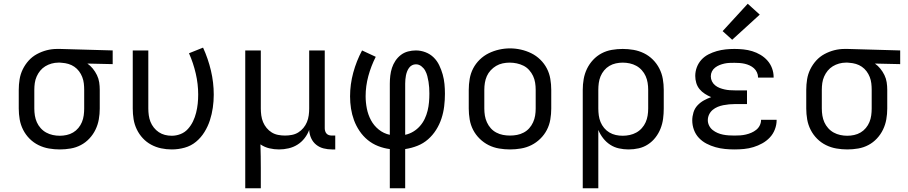

<svg xmlns="http://www.w3.org/2000/svg" viewBox="-20 -789 4840 1024"><path d="M299 8Q270 8 241 3Q212 -2 185.5 -15Q159 -28 138 -49Q117 -70 103.5 -96.5Q90 -123 85 -152Q80 -181 80 -210V-310Q80 -338 84.5 -366Q89 -394 101.5 -419.5Q114 -445 133 -466Q152 -487 177 -500.5Q202 -514 229 -521Q256 -528 285 -528Q288 -528 292 -528Q296 -528 300 -528L581 -520V-447L446 -450Q462 -439 475 -423Q488 -407 497 -388.5Q506 -370 509 -350Q512 -330 512 -310V-210Q512 -181 507 -152.5Q502 -124 489.5 -98Q477 -72 457 -50.5Q437 -29 411.5 -15.5Q386 -2 357 3Q328 8 299 8ZM299 -65Q317 -65 335.5 -69Q354 -73 370 -82.5Q386 -92 398 -106.5Q410 -121 417 -138Q424 -155 426.5 -173.5Q429 -192 429 -210V-310Q429 -327 427 -344.5Q425 -362 418.5 -378.5Q412 -395 401.5 -409Q391 -423 376.5 -433Q362 -443 345 -448Q328 -453 311 -454L300 -455Q298 -455 295.5 -455Q293 -455 291 -455Q273 -455 255 -450Q237 -445 221.5 -435.5Q206 -426 194.5 -412Q183 -398 175.5 -381Q168 -364 165.5 -346Q163 -328 163 -310V-210Q163 -191 166 -172.5Q169 -154 176.5 -137Q184 -120 197 -105.5Q210 -91 226.5 -82Q243 -73 261.5 -69Q280 -65 299 -65Z M896 8Q867 8 839 2Q811 -4 786 -17.5Q761 -31 741.5 -52Q722 -73 709.5 -99Q697 -125 692.5 -153Q688 -181 688 -210V-520H771V-210Q771 -192 773.5 -174Q776 -156 782.5 -139.5Q789 -123 800.5 -108.5Q812 -94 827 -84Q842 -74 859.5 -69.5Q877 -65 896 -65Q920 -65 943 -74Q966 -83 982.5 -101.5Q999 -120 1009.5 -142Q1020 -164 1026 -188Q1032 -212 1034.5 -236Q1037 -260 1037 -285Q1037 -341 1024 -397Q1011 -453 988 -505L1063 -535Q1090 -476 1105 -412.5Q1120 -349 1120 -284Q1120 -249 1115 -214.5Q1110 -180 1099.5 -147.5Q1089 -115 1070.5 -85Q1052 -55 1025.5 -33Q999 -11 965 -1.5Q931 8 896 8Z M1288 215V-520H1371V-210Q1371 -192 1373.5 -173.5Q1376 -155 1383 -138Q1390 -121 1402 -106.5Q1414 -92 1429.5 -82.5Q1445 -73 1463.5 -69.5Q1482 -66 1500 -66Q1518 -66 1536.5 -69.5Q1555 -73 1570.5 -82.5Q1586 -92 1598 -106.5Q1610 -121 1617 -138Q1624 -155 1626.5 -173.5Q1629 -192 1629 -210V-520H1712V-104Q1712 -97 1714.5 -89Q1717 -81 1722.5 -75.5Q1728 -70 1735.5 -68Q1743 -66 1751 -66H1768V8H1751Q1728 8 1706 2.5Q1684 -3 1666.5 -17Q1649 -31 1639.5 -52Q1630 -73 1629 -96Q1620 -72 1604 -51.5Q1588 -31 1566.5 -17.5Q1545 -4 1519.5 2Q1494 8 1468 8Q1442 8 1416.5 2Q1391 -4 1369 -19Q1370 13 1370.5 44.5Q1371 76 1371 107V215Z M2059 215V6Q2027 2 1996.5 -10Q1966 -22 1941 -42.5Q1916 -63 1897.5 -90.5Q1879 -118 1868 -148Q1857 -178 1852 -210Q1847 -242 1847 -275Q1847 -339 1864 -401.5Q1881 -464 1911 -520L1984 -486Q1959 -437 1944.5 -383.5Q1930 -330 1930 -276Q1930 -243 1936.5 -210Q1943 -177 1958.5 -148Q1974 -119 2000 -98Q2026 -77 2059 -70V-343Q2059 -364 2061.5 -385.5Q2064 -407 2070.5 -427Q2077 -447 2089 -465Q2101 -483 2118 -496Q2135 -509 2156 -514.5Q2177 -520 2198 -520Q2224 -520 2249 -510.5Q2274 -501 2292.5 -483Q2311 -465 2322.5 -441Q2334 -417 2341 -392Q2348 -367 2350.5 -341Q2353 -315 2353 -289Q2353 -256 2349 -222.5Q2345 -189 2334.5 -157Q2324 -125 2306 -96.5Q2288 -68 2263 -46Q2238 -24 2206.5 -11.5Q2175 1 2141 6V215ZM2141 -70Q2164 -75 2184 -87Q2204 -99 2219.5 -116.5Q2235 -134 2245 -155Q2255 -176 2260.5 -198.5Q2266 -221 2268 -244Q2270 -267 2270 -290Q2270 -306 2269 -321.5Q2268 -337 2265.5 -352.5Q2263 -368 2259 -383.5Q2255 -399 2247.5 -412.5Q2240 -426 2227 -436Q2214 -446 2198 -446Q2187 -446 2177.5 -441Q2168 -436 2161.5 -427Q2155 -418 2151 -407.5Q2147 -397 2145 -386.5Q2143 -376 2142 -365Q2141 -354 2141 -343Z M2700 8Q2671 8 2641.5 3Q2612 -2 2586 -15Q2560 -28 2538.5 -49Q2517 -70 2503.5 -96Q2490 -122 2485 -151.5Q2480 -181 2480 -210V-310Q2480 -339 2485 -368.5Q2490 -398 2503.5 -424Q2517 -450 2538.5 -471Q2560 -492 2586.5 -505Q2613 -518 2642 -524.5Q2671 -531 2700 -531Q2729 -531 2758 -524.5Q2787 -518 2813.5 -505Q2840 -492 2861.5 -471Q2883 -450 2896.5 -424Q2910 -398 2915 -368.5Q2920 -339 2920 -310V-210Q2920 -181 2915 -151.5Q2910 -122 2896.5 -96Q2883 -70 2861.5 -49Q2840 -28 2814 -15Q2788 -2 2758.5 3Q2729 8 2700 8ZM2700 -66Q2719 -66 2737.5 -69.5Q2756 -73 2773 -82Q2790 -91 2802.5 -105Q2815 -119 2823 -136.5Q2831 -154 2834 -172.5Q2837 -191 2837 -210V-310Q2837 -329 2834 -348Q2831 -367 2823 -384Q2815 -401 2802 -415.5Q2789 -430 2772 -438.5Q2755 -447 2736 -451Q2717 -455 2698 -455Q2679 -455 2660.5 -451Q2642 -447 2626 -437.5Q2610 -428 2597 -414Q2584 -400 2576.5 -383Q2569 -366 2566 -347.5Q2563 -329 2563 -310V-210Q2563 -191 2566 -172.5Q2569 -154 2577 -136.5Q2585 -119 2597.5 -105Q2610 -91 2627 -82Q2644 -73 2662.5 -69.5Q2681 -66 2700 -66Z M3088 215V-310Q3088 -339 3093 -367.5Q3098 -396 3110.5 -422Q3123 -448 3143 -469.5Q3163 -491 3188.5 -504.5Q3214 -518 3243 -523Q3272 -528 3301 -528Q3330 -528 3359 -523Q3388 -518 3414.5 -505Q3441 -492 3462 -471Q3483 -450 3496.5 -423.5Q3510 -397 3515 -368Q3520 -339 3520 -310V-210Q3520 -183 3516.5 -156Q3513 -129 3503 -103.5Q3493 -78 3476 -56Q3459 -34 3436 -19Q3413 -4 3386.5 2Q3360 8 3332 8Q3307 8 3281.5 2.5Q3256 -3 3234.5 -17Q3213 -31 3197 -51.5Q3181 -72 3171 -96V215ZM3301 -65Q3320 -65 3338.5 -69Q3357 -73 3373.5 -82Q3390 -91 3403 -105.5Q3416 -120 3423.5 -137Q3431 -154 3434 -172.5Q3437 -191 3437 -210V-310Q3437 -329 3434 -347.5Q3431 -366 3423.5 -383Q3416 -400 3403 -414.5Q3390 -429 3373.5 -438Q3357 -447 3338.5 -451Q3320 -455 3301 -455Q3283 -455 3264.5 -451Q3246 -447 3230 -437.5Q3214 -428 3202 -413.5Q3190 -399 3183 -382Q3176 -365 3173.5 -346.5Q3171 -328 3171 -310V-210Q3171 -192 3173.5 -173.5Q3176 -155 3183 -138Q3190 -121 3202 -106.5Q3214 -92 3230 -82.5Q3246 -73 3264 -69Q3282 -65 3301 -65Z M3897 8Q3872 8 3846.5 5.5Q3821 3 3796 -4Q3771 -11 3748 -23Q3725 -35 3707.5 -53.5Q3690 -72 3681 -96.5Q3672 -121 3672 -147Q3672 -168 3678.5 -189.5Q3685 -211 3700 -227Q3715 -243 3734 -253.5Q3753 -264 3773 -271Q3756 -278 3739.5 -288.5Q3723 -299 3711 -313.5Q3699 -328 3693.5 -346.5Q3688 -365 3688 -384Q3688 -408 3696.5 -430.5Q3705 -453 3721 -470.5Q3737 -488 3758.5 -499Q3780 -510 3803 -516.5Q3826 -523 3849.5 -525.5Q3873 -528 3897 -528Q3921 -528 3945 -525.5Q3969 -523 3992 -516Q4015 -509 4036 -496.5Q4057 -484 4073 -466Q4089 -448 4097.5 -425Q4106 -402 4106 -378Q4106 -377 4106 -376.5Q4106 -376 4106 -375H4023Q4023 -375 4023 -375.5Q4023 -376 4023 -376Q4023 -390 4017 -403Q4011 -416 4001 -425Q3991 -434 3978 -440Q3965 -446 3951.5 -449Q3938 -452 3924.5 -453Q3911 -454 3897 -454Q3884 -454 3870.5 -453.5Q3857 -453 3843.5 -450Q3830 -447 3817.5 -442Q3805 -437 3794 -428.5Q3783 -420 3777 -408Q3771 -396 3771 -382Q3771 -368 3777 -355.5Q3783 -343 3794 -334Q3805 -325 3818 -320Q3831 -315 3844.5 -312Q3858 -309 3872 -308Q3886 -307 3900 -307H3964V-234H3900Q3884 -234 3868.5 -232.5Q3853 -231 3837.5 -228Q3822 -225 3807.5 -219Q3793 -213 3781 -203Q3769 -193 3762 -178.5Q3755 -164 3755 -148Q3755 -148 3755 -148Q3755 -148 3755 -148Q3755 -133 3762 -119Q3769 -105 3781 -95.5Q3793 -86 3807 -80Q3821 -74 3836 -71Q3851 -68 3866.5 -67Q3882 -66 3897 -66Q3913 -66 3928 -67Q3943 -68 3958 -71.5Q3973 -75 3987 -81Q4001 -87 4013 -96.5Q4025 -106 4032 -120Q4039 -134 4039 -150Q4039 -150 4039 -150Q4039 -150 4039 -150H4122Q4122 -149 4122 -149Q4122 -149 4122 -148Q4122 -123 4112.5 -98.5Q4103 -74 4085.5 -55.5Q4068 -37 4045.5 -24.5Q4023 -12 3998.5 -4.5Q3974 3 3948.5 5.5Q3923 8 3897 8ZM3885 -577 3834 -623 3968 -769 4032 -711Z M4499 8Q4470 8 4441 3Q4412 -2 4385.5 -15Q4359 -28 4338 -49Q4317 -70 4303.5 -96.5Q4290 -123 4285 -152Q4280 -181 4280 -210V-310Q4280 -338 4284.5 -366Q4289 -394 4301.5 -419.5Q4314 -445 4333 -466Q4352 -487 4377 -500.5Q4402 -514 4429 -521Q4456 -528 4485 -528Q4488 -528 4492 -528Q4496 -528 4500 -528L4781 -520V-447L4646 -450Q4662 -439 4675 -423Q4688 -407 4697 -388.5Q4706 -370 4709 -350Q4712 -330 4712 -310V-210Q4712 -181 4707 -152.5Q4702 -124 4689.5 -98Q4677 -72 4657 -50.5Q4637 -29 4611.5 -15.5Q4586 -2 4557 3Q4528 8 4499 8ZM4499 -65Q4517 -65 4535.5 -69Q4554 -73 4570 -82.5Q4586 -92 4598 -106.5Q4610 -121 4617 -138Q4624 -155 4626.5 -173.5Q4629 -192 4629 -210V-310Q4629 -327 4627 -344.5Q4625 -362 4618.5 -378.5Q4612 -395 4601.5 -409Q4591 -423 4576.5 -433Q4562 -443 4545 -448Q4528 -453 4511 -454L4500 -455Q4498 -455 4495.5 -455Q4493 -455 4491 -455Q4473 -455 4455 -450Q4437 -445 4421.5 -435.5Q4406 -426 4394.5 -412Q4383 -398 4375.5 -381Q4368 -364 4365.5 -346Q4363 -328 4363 -310V-210Q4363 -191 4366 -172.5Q4369 -154 4376.5 -137Q4384 -120 4397 -105.5Q4410 -91 4426.5 -82Q4443 -73 4461.5 -69Q4480 -65 4499 -65Z"/></svg>

Font: Zed Mono Extended
Style: Regular
Weight: 400
Width: 7
Monospace: yes
Designer: Belleve Invis
Foundry: Belleve Invis
Version: Version 1.0.0; ttfautohint (v1.8.4)